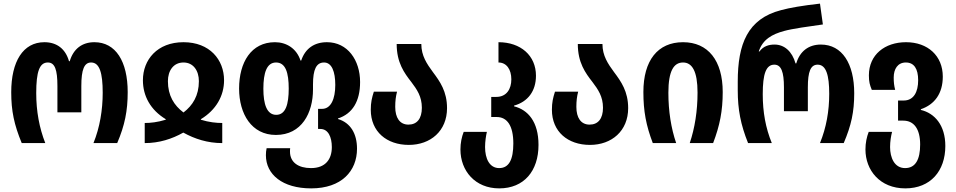

<svg xmlns="http://www.w3.org/2000/svg" viewBox="-20 -790 5276 1060"><path d="M100 0H230C197 -84 180 -176 180 -276C180 -394 198 -445 244 -445C283 -445 297 -405 297 -315V-170H429V-315C429 -406 445 -445 483 -445C530 -445 547 -387 547 -278C547 -183 531 -86 496 0H627C669 -98 685 -179 685 -281C685 -451 619 -557 501 -557C433 -557 385 -520 365 -452H361C342 -519 295 -557 225 -557C107 -557 42 -450 42 -281C42 -177 58 -102 100 0Z M779 0C859 0 930 -23 992 -58C1055 -23 1126 0 1207 0V-111C1174 -111 1134 -115 1089 -129V-132C1173 -183 1217 -261 1217 -347C1217 -460 1138 -557 993 -557C848 -557 769 -460 769 -347C769 -260 811 -183 895 -132V-129C849 -115 811 -111 779 -111ZM993 -169C941 -208 907 -262 907 -342C907 -399 937 -445 993 -445C1048 -445 1078 -399 1078 -342C1078 -262 1044 -208 993 -169Z M1698 250C1866 250 1951 154 1951 31C1951 -51 1916 -112 1846 -133V-136C1926 -162 1968 -231 1968 -337C1968 -458 1899 -557 1785 -557C1715 -557 1665 -522 1643 -456H1639C1617 -523 1561 -557 1498 -557C1367 -557 1300 -446 1300 -301C1300 -161 1369 -45 1503 -45C1646 -45 1708 -167 1708 -296V-324C1708 -406 1726 -445 1769 -445C1812 -445 1831 -394 1831 -321C1831 -244 1807 -189 1758 -189H1736V-78H1749C1792 -78 1812 -33 1812 22C1812 88 1778 138 1697 138C1628 138 1581 107 1581 47C1581 41 1581 35 1582 28H1452C1449 41 1448 54 1448 67C1448 173 1539 250 1698 250ZM1505 -156C1453 -156 1434 -215 1434 -300C1434 -389 1453 -445 1504 -445C1557 -445 1574 -388 1574 -301C1574 -214 1557 -156 1505 -156Z M2237 10C2357 10 2448 -67 2448 -193C2448 -285 2409 -340 2370 -392C2337 -437 2306 -482 2306 -547H2170C2170 -444 2212 -387 2251 -337C2282 -296 2309 -257 2309 -195C2309 -135 2282 -102 2235 -102C2187 -102 2162 -140 2162 -200C2162 -232 2165 -257 2172 -284H2044C2033 -250 2027 -224 2027 -184C2027 -63 2115 10 2237 10Z M2736 250C2873 250 2953 154 2953 10C2953 -119 2894 -184 2818 -203V-207C2894 -228 2939 -287 2939 -372C2939 -483 2855 -557 2732 -557V-445C2777 -445 2803 -406 2803 -352C2803 -299 2777 -255 2720 -255H2692V-144H2722C2780 -144 2814 -96 2814 2C2814 91 2790 138 2736 138C2682 138 2658 85 2658 22C2658 -9 2663 -41 2668 -62H2540C2529 -34 2522 -1 2522 35C2522 153 2603 250 2736 250Z M3237 10C3357 10 3448 -67 3448 -193C3448 -285 3409 -340 3370 -392C3337 -437 3306 -482 3306 -547H3170C3170 -444 3212 -387 3251 -337C3282 -296 3309 -257 3309 -195C3309 -135 3282 -102 3235 -102C3187 -102 3162 -140 3162 -200C3162 -232 3165 -257 3172 -284H3044C3033 -250 3027 -224 3027 -184C3027 -63 3115 10 3237 10Z M3584 0H3713C3685 -82 3670 -176 3670 -278C3670 -399 3700 -445 3751 -445C3801 -445 3831 -397 3831 -279C3831 -178 3816 -83 3788 0H3917C3954 -97 3970 -178 3970 -282C3970 -456 3889 -557 3751 -557C3611 -557 3532 -456 3532 -282C3532 -176 3547 -97 3584 0Z M4110 0H4241C4207 -84 4191 -170 4191 -270C4191 -382 4209 -433 4255 -433C4293 -433 4308 -393 4308 -308V-176H4440V-308C4440 -394 4455 -433 4494 -433C4541 -433 4558 -375 4558 -272C4558 -177 4542 -86 4507 0H4638C4680 -98 4696 -173 4696 -275C4696 -439 4629 -544 4512 -544C4444 -544 4396 -507 4376 -440H4372C4353 -507 4310 -544 4256 -544C4226 -544 4195 -536 4173 -506H4169C4191 -573 4243 -601 4309 -619C4351 -631 4450 -645 4523 -655L4507 -770C4409 -759 4340 -747 4292 -734C4107 -686 4053 -547 4053 -339V-291C4053 -186 4069 -102 4110 0Z M4978 250C5117 250 5199 154 5199 16C5199 -99 5140 -165 5064 -183V-187C5140 -213 5185 -274 5185 -367C5185 -482 5102 -557 4982 -557C4865 -557 4777 -488 4777 -374C4777 -338 4782 -321 4793 -294H4922C4916 -318 4914 -336 4914 -362C4914 -409 4936 -445 4981 -445C5026 -445 5049 -411 5049 -347C5049 -283 5025 -235 4969 -235H4938V-124H4967C5025 -124 5060 -79 5060 8C5060 91 5034 138 4977 138C4917 138 4894 79 4894 22C4894 -9 4899 -39 4905 -62H4776C4765 -34 4758 -1 4758 35C4758 150 4838 250 4978 250Z"/></svg>

Font: Noto Sans Georgian Condensed Bold
Style: Regular
Weight: 700
Width: 3
Designer: Monotype Design Team, Akaki Razmadze
Foundry: Google LLC
Version: Version 2.005